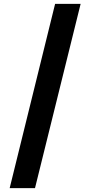

<svg xmlns="http://www.w3.org/2000/svg" viewBox="-20 -793 457 993"><path d="M397 -773 161 180H30L265 -773Z"/></svg>

Font: Kreadon
Style: Bold
Weight: 700
Designer: Reiya WATANABE
Foundry: StudioGnu
Version: Version 1.003; ttfautohint (v1.8.4.7-5d5b);gftools[0.9.32]